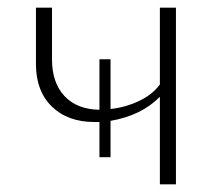

<svg xmlns="http://www.w3.org/2000/svg" viewBox="-20 -482 577 502"><path d="M440 -462V0H398V-229Q350 -180 269 -166V-71H240V-163H227Q157 -163 115.5 -203.5Q74 -244 74 -314V-462H116V-326Q116 -266 148.5 -231Q181 -196 240 -195V-327H269V-197Q307 -201 342.5 -217.5Q378 -234 398 -261V-462Z"/></svg>

Font: Ysabeau SC Light
Style: Regular
Weight: 300
Designer: Christian Thalmann (Catharsis Fonts)
Version: Version 0.003